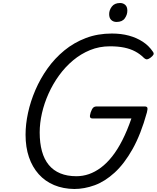

<svg xmlns="http://www.w3.org/2000/svg" viewBox="-20 -1238 1042 1277"><path d="M474 19Q400 18 340 -7Q280 -32 237.5 -79.5Q195 -127 172.5 -193Q150 -259 150 -342Q150 -412 166.5 -488Q183 -564 215.5 -639.5Q248 -715 296 -782.5Q344 -850 408 -902.5Q472 -955 551 -985Q630 -1015 724 -1015Q786 -1015 837.5 -1001Q889 -987 929.5 -960.5Q970 -934 997 -894Q1005 -883 1000.5 -874.5Q996 -866 982 -855Q969 -845 959 -843.5Q949 -842 936 -854Q911 -879 879 -896Q847 -913 806 -921.5Q765 -930 711 -930Q641 -930 579.5 -905Q518 -880 466 -836.5Q414 -793 373 -736.5Q332 -680 303 -615.5Q274 -551 259 -485Q244 -419 244 -357Q244 -287 259 -232.5Q274 -178 304.5 -141Q335 -104 381 -85Q427 -66 488 -66Q531 -66 571.5 -80Q612 -94 651 -123Q690 -152 726 -197.5Q762 -243 794 -306Q826 -369 854 -450H597Q582 -450 579 -459Q576 -468 583 -490Q591 -513 599.5 -521.5Q608 -530 623 -530H942Q957 -530 960 -521.5Q963 -513 957 -490Q917 -345 862 -247Q807 -149 742.5 -90Q678 -31 609.5 -6Q541 19 474 19ZM755 -1092Q734 -1092 720 -1105Q706 -1118 706 -1144Q706 -1171 724 -1194.5Q742 -1218 779 -1218Q799 -1218 813 -1205.5Q827 -1193 827 -1167Q827 -1140 810 -1116Q793 -1092 755 -1092Z"/></svg>

Font: Playwrite BE VLG
Style: Regular
Weight: 400
Designer: Veronika Burian, José Scaglione
Foundry: TypeTogether
Version: Version 1.002